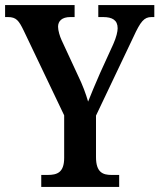

<svg xmlns="http://www.w3.org/2000/svg" viewBox="-21 -734 626 754"><path d="M141 0H447V-47H417C384 -47 356 -56 356 -117V-280L503 -589C531 -650 545 -667 574 -667H585V-714H365V-667H384C420 -667 441 -655 441 -623C441 -610 436 -588 424 -561L372 -447C353 -404 337 -365 325 -335C316 -366 304 -399 285 -438L221 -576C214 -591 207 -614 207 -629C207 -651 222 -667 255 -667H272V-714H-1V-667H10C43 -667 53 -653 72 -614L231 -281V-114C231 -56 203 -47 166 -47H141Z"/></svg>

Font: Noto Serif Tamil Condensed SemiBold
Style: Italic
Weight: 600
Width: 3
Italic angle: -12°
Designer: Indian Type Foundry, Tom Grace, and the Monotype Design Team
Foundry: Monotype Imaging Inc.
Version: Version 2.003